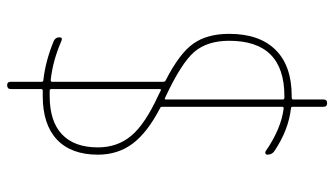

<svg xmlns="http://www.w3.org/2000/svg" viewBox="-220 -635 940 540"><g transform="rotate(-90 250.0 -365.0)"><path d="M405.3 -190.4Q405.3 -252 374 -288.6Q342.8 -325.2 244.1 -371.1Q240.2 -373 240.2 -368.2V-40Q240.2 -35.2 245.1 -35.2H250Q405.3 -35.2 405.3 -190.4ZM105.5 -559.6Q105.5 -504.9 138.2 -465.8Q170.9 -426.8 252 -389.6L265.6 -382.8Q269.5 -380.9 269.5 -385.7V-690.4Q269.5 -695.3 264.6 -695.3H250Q178.7 -695.3 142.1 -660.6Q105.5 -626 105.5 -559.6ZM219.7 -42V-377.9Q219.7 -383.8 215.8 -384.8Q146.5 -420.9 115.7 -462.4Q85 -503.9 85 -559.6Q85 -634.8 127.4 -674.8Q169.9 -714.8 250 -714.8H264.6Q269.5 -714.8 269.5 -718.8V-804.7Q269.5 -814.5 279.8 -814.9Q290 -815.4 290 -804.7V-717.8Q290 -712.9 295.9 -712.9Q348.6 -707 405.3 -683.6Q415 -678.7 415 -668Q415 -658.2 405.3 -662.1Q349.6 -686.5 294.9 -692.4Q290 -692.4 290 -688.5V-377Q290 -370.1 293.9 -369.1Q370.1 -330.1 397.5 -291Q424.8 -252 424.8 -190.4Q424.8 -105.5 379.9 -60.1Q335 -14.6 250 -14.6H245.1Q240.2 -14.6 240.2 -9.8V75.2Q240.2 85 230 85Q219.7 85 219.7 75.2V-11.7Q219.7 -16.6 215.8 -16.6Q154.3 -23.4 94.7 -63.5Q85 -70.3 85 -83Q85 -86.9 88.4 -88.4Q91.8 -89.8 94.7 -87.9Q158.2 -43.9 215.8 -37.1Q219.7 -37.1 219.7 -42Z"/></g></svg>

Font: Rounded Mgen+ 1mn thin
Style: Regular
Weight: 100
Designer: [Source Han Sans]
Ryoko NISHIZUKA  (kana & ideographs); Paul D. Hunt (Latin, Greek & Cyrillic); Wenlong ZHANG  (bopomofo
Version: Version 1.059.20150602